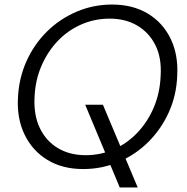

<svg xmlns="http://www.w3.org/2000/svg" viewBox="-20 -732 823 845"><path d="M507 93 355 -271H433L586 93ZM346 12Q255 12 189 -28Q123 -68 88.5 -139Q54 -210 59 -301Q63 -388 96.5 -462.5Q130 -537 186.5 -593Q243 -649 317 -680.5Q391 -712 473 -712Q564 -712 630 -672.5Q696 -633 730.5 -562.5Q765 -492 760 -400Q757 -313 723 -238Q689 -163 632.5 -107Q576 -51 502.5 -19.5Q429 12 346 12ZM357 -49Q423 -49 481.5 -75Q540 -101 585 -148.5Q630 -196 657 -259.5Q684 -323 687 -398Q692 -477 664 -533Q636 -589 584 -619.5Q532 -650 463 -650Q396 -650 337 -624Q278 -598 233.5 -551Q189 -504 162 -441Q135 -378 132 -304Q128 -225 155.5 -168Q183 -111 235 -80Q287 -49 357 -49Z"/></svg>

Font: DM Sans 28pt Light
Style: Italic
Weight: 300
Italic angle: -10°
Version: Version 4.004;gftools[0.9.30]